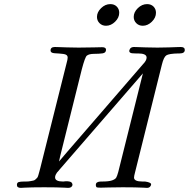

<svg xmlns="http://www.w3.org/2000/svg" viewBox="-20 -911 916 931"><path d="M62 -14.2Q62 -25.4 70.6 -28.1Q79.1 -30.8 98.1 -30.8H106Q118.2 -30.8 126.5 -32.5Q134.8 -34.2 140.9 -35.2Q147 -36.1 152.1 -41Q157.2 -45.9 160.2 -48.8Q163.1 -51.8 166 -61.8Q168.9 -71.8 170.4 -77.4Q171.9 -83 176 -98.4Q180.2 -113.8 182.1 -123L303.2 -606Q308.1 -623 308.1 -631.8Q308.1 -647 287.1 -649.4Q266.1 -651.9 245.6 -652.8Q225.1 -653.8 225.1 -666Q225.1 -683.1 246.1 -683.1Q249 -683.1 263.9 -682.6Q278.8 -682.1 304.9 -681.2Q331.1 -680.2 360.8 -680.2Q400.9 -680.2 435.1 -681.2Q469.2 -682.1 475.1 -682.1Q494.1 -682.1 494.1 -669.9Q494.1 -654.8 477.5 -652.3Q460.9 -649.9 436.5 -649.9Q412.1 -649.9 400.9 -641.1Q392.1 -633.3 377 -576.2L272.9 -158.2Q272 -153.3 269.5 -143.1Q267.1 -132.8 266.1 -127.9L305.2 -173.8L672.9 -599.1Q690.9 -617.2 690.9 -631.8Q690.9 -651.9 648.9 -651.9H637.2Q618.2 -651.9 612.8 -654.8Q601.6 -660.6 610.8 -674.8Q615.7 -682.6 628.9 -683.1Q631.8 -683.1 646.5 -682.6Q661.1 -682.1 687 -681.2Q712.9 -680.2 743.2 -680.2Q773.9 -680.2 799.1 -681.2Q824.2 -682.1 838.6 -682.6Q853 -683.1 856.9 -683.1Q876 -683.1 876 -668.9Q876 -651.9 851.1 -651.9H845.2Q798.3 -650.9 786.1 -642.3Q773.9 -633.8 765.1 -598.1L634.8 -75.2Q629.9 -57.1 629.9 -49.8Q629.9 -30.8 670.9 -30.8H683.1Q710.9 -26.9 712.9 -18.1Q712.9 -11.2 707.5 -5.6Q702.1 0 692.9 0Q689.9 0 674.6 -1Q659.2 -2 632.6 -2.4Q606 -2.9 575.2 -2.9Q542 -2.9 507.6 -2Q473.1 -1 469.2 -1Q454.1 -1 450 -2.4Q445.8 -3.9 444.8 -11.2Q443.8 -22.5 450.9 -26.6Q458 -30.8 469.2 -30.8H475.1Q508.3 -30.8 523.7 -36.4Q539.1 -42 543.5 -49.6Q547.9 -57.1 553.2 -76.2L672.9 -555.2L268.1 -87.9L264.2 -83Q259.3 -78.1 256.1 -74Q252.9 -69.8 250 -63.5Q247.1 -57.1 247.1 -50.8Q247.1 -30.8 286.1 -30.8Q288.1 -30.8 293 -31.5Q297.9 -32.2 299.8 -32.2Q320.8 -32.2 327.1 -25.9Q336.9 -13.7 325.2 -3.9Q320.3 0 310.1 0Q307.1 0 292 -1Q276.9 -2 251 -2.4Q225.1 -2.9 193.8 -2.9Q164.1 -2.9 138.4 -2.4Q112.8 -2 98.4 -1Q84 0 81.1 0Q62 0 62 -14.2ZM450.2 -829.1Q450.2 -852.1 470.2 -871.6Q490.2 -891.1 515.1 -891.1Q534.2 -891.1 546.1 -879.2Q558.1 -867.2 558.1 -849.1Q558.1 -825.2 538.1 -805.7Q518.1 -786.1 494.1 -786.1Q475.1 -786.1 462.6 -798.6Q450.2 -811 450.2 -829.1ZM628.4 -829.1Q628.4 -852.1 648.4 -871.6Q668.5 -891.1 693.4 -891.1Q712.4 -891.1 724.4 -879.2Q736.3 -867.2 736.3 -849.1Q736.3 -825.2 716.3 -805.7Q696.3 -786.1 672.4 -786.1Q653.3 -786.1 640.9 -798.6Q628.4 -811 628.4 -829.1Z"/></svg>

Font: CMU Classical Serif
Style: Italic
Weight: 500
Italic angle: -14.04°
Version: Version 0.7.0